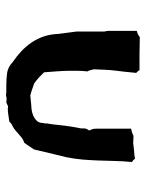

<svg xmlns="http://www.w3.org/2000/svg" viewBox="57 -536 486 640"><g transform="rotate(90 300.0 -216.0)"><path d="M520 -413Q515 -416 513.5 -417.5Q512 -419 509 -423Q494 -420 483 -420L457 -417Q450 -417 445.5 -417.5Q441 -418 433 -418Q423 -413 419.5 -412.5Q416 -412 409 -410V-293Q409 -284 411 -279.5Q413 -275 415 -270Q411 -265 409.5 -261Q408 -257 408 -252V-247Q408 -246 408 -245Q408 -244 408 -243Q406 -234 403.5 -219.5Q401 -205 399 -189.5Q397 -174 395.5 -157.5Q394 -141 391 -128Q392 -127 392 -127L390 -116Q390 -103 382 -95Q374 -87 363.5 -83Q353 -79 343 -78Q333 -77 328 -77L299 -74Q293 -75 287.5 -77Q282 -79 278 -80L258 -87Q252 -91 247.5 -95Q243 -99 238 -103L221 -120L218 -160Q217 -172 216.5 -183.5Q216 -195 216 -202Q216 -218 216 -231.5Q216 -245 218 -265Q214 -270 214 -275L211 -285Q212 -305 212.5 -321.5Q213 -338 215 -354Q217 -370 219 -387.5Q221 -405 223 -427L218 -432Q215 -435 214 -438H158Q146 -438 133.5 -438.5Q121 -439 103 -439Q98 -433 83 -429V-350Q83 -339 83 -333.5Q83 -328 85 -322V-229L93 -168Q94 -140 102 -117.5Q110 -95 122.5 -77Q135 -59 151 -44Q167 -29 186 -16Q204 1 224.5 3.5Q245 6 264 6H290Q292 7 294 7Q299 7 302.5 6Q306 5 312 5Q314 5 316.5 5.5Q319 6 322 6Q333 0 337 0Q339 0 339.5 0.5Q340 1 341 1Q353 1 361 -0.5Q369 -2 385 -4L394 -12Q402 -15 409.5 -20.5Q417 -26 424 -32.5Q431 -39 438.5 -45Q446 -51 456 -54Q459 -59 462 -62.5Q465 -66 467 -70L478 -86L500 -178L504 -194Q510 -224 512 -249.5Q514 -275 515 -300.5Q516 -326 516.5 -353Q517 -380 520 -413Z"/></g></svg>

Font: Dokdo
Style: Regular
Weight: 400
Version: Version 2.00